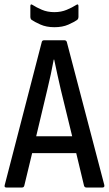

<svg xmlns="http://www.w3.org/2000/svg" viewBox="-21 -834 484 854"><path d="M7 0Q-3 0 0 -11L165 -648Q167 -655 176 -655H265Q273 -655 276 -648L443 -11Q445 0 435 0H363Q356 0 353 -7L318 -153H122L87 -8Q85 0 77 0ZM190 -438 140 -228H300L249 -437Q234 -502 220 -569H218Q212 -536 205 -503.5Q198 -471 190 -438ZM221 -713Q185 -713 158.5 -725Q132 -737 119 -746Q114 -751 114 -758V-806Q114 -819 124 -812Q141 -801 165.5 -790.5Q190 -780 221 -780Q251 -780 276 -790.5Q301 -801 318 -812Q328 -819 328 -806V-758Q328 -751 323 -746Q309 -736 283 -724.5Q257 -713 221 -713Z"/></svg>

Font: Sofia Sans Condensed Medium
Style: Regular
Weight: 500
Designer: Botio Nikoltchev, Ani Petrova
Foundry: lettersoup
Version: Version 4.101; ttfautohint (v1.8.4.7-5d5b)